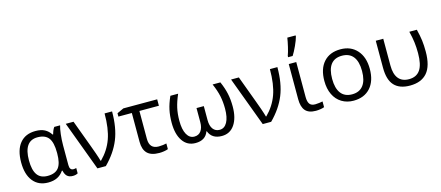

<svg xmlns="http://www.w3.org/2000/svg" viewBox="-52 -1301 4277 1863"><g transform="rotate(-15 2086.5 -369.0)"><path d="M268.6 -54.2Q345.2 -54.2 379.2 -98.4Q413.1 -142.6 413.1 -241.2V-248Q413.1 -352.1 378.7 -397Q344.2 -441.9 267.6 -441.9Q130.4 -441.9 130.4 -246.1Q130.4 -149.9 163.6 -102.1Q196.8 -54.2 268.6 -54.2ZM257.3 9.3Q160.2 9.3 106.2 -58.1Q52.2 -125.5 52.2 -247.1Q52.2 -371.6 107.4 -438.7Q162.6 -505.9 264.6 -505.9Q319.8 -505.9 356.2 -486.8Q392.6 -467.8 417 -429.7H422.9Q433.6 -471.7 452.1 -497.1H510.7Q501 -467.3 494.6 -411.4Q488.3 -355.5 488.3 -302.7V-104Q488.3 -52.2 526.4 -52.2Q539.6 -52.2 554.7 -56.6V-2.9Q533.7 9.3 504.4 9.3Q467.8 9.3 447.5 -9.3Q427.2 -27.8 418.9 -66.9H413.1Q386.2 -27.8 348.4 -9.3Q310.5 9.3 257.3 9.3Z M567.4 -497.1H645.5L744.6 -229.5Q756.3 -199.2 775.1 -145.3Q793.9 -91.3 801.3 -63H805.2Q885.3 -142.6 921.4 -243.4Q957.5 -344.2 957.5 -497.1H1032.7Q1032.7 -332.5 985.8 -217.3Q939 -102.1 836.9 0H752.4Z M1485.8 -497.1V-432.6H1290V-152.3Q1290 -51.3 1382.8 -51.3Q1404.3 -51.3 1426.5 -54.2Q1448.7 -57.1 1460.9 -60.5V-3.4Q1444.8 3.4 1419.7 7.3Q1394.5 11.2 1373 11.2Q1290.5 11.2 1252.2 -27.3Q1213.9 -65.9 1213.9 -143.1V-432.6H1079.1V-466.3L1146 -497.1Z M1736.8 9.3Q1654.3 9.3 1608.4 -57.9Q1562.5 -125 1562.5 -240.2Q1562.5 -311 1575 -369.4Q1587.4 -427.7 1618.2 -497.1H1696.3Q1665.5 -426.3 1652.6 -368.4Q1639.6 -310.5 1639.6 -239.3Q1639.6 -151.9 1666.7 -103Q1693.8 -54.2 1742.2 -54.2Q1785.2 -54.2 1808.8 -86.4Q1832.5 -118.7 1832.5 -175.3V-316.4H1905.8V-175.3Q1905.8 -117.7 1929.7 -85.9Q1953.6 -54.2 1996.1 -54.2Q2044.4 -54.2 2071.5 -103Q2098.6 -151.9 2098.6 -239.3Q2098.6 -308.1 2086.2 -366.9Q2073.7 -425.8 2042.5 -497.1H2120.6Q2149.9 -430.7 2162.8 -371.1Q2175.8 -311.5 2175.8 -240.2Q2175.8 -126 2129.9 -58.3Q2084 9.3 2001.5 9.3Q1901.4 9.3 1870.6 -73.2H1866.7Q1837.4 9.3 1736.8 9.3Z M2228 -497.1H2306.2L2405.3 -229.5Q2417 -199.2 2435.8 -145.3Q2454.6 -91.3 2461.9 -63H2465.8Q2545.9 -142.6 2582 -243.4Q2618.2 -344.2 2618.2 -497.1H2693.4Q2693.4 -332.5 2646.5 -217.3Q2599.6 -102.1 2497.6 0H2413.1Z M2882.8 -497.1V-146Q2882.8 -98.6 2899.4 -75.9Q2916 -53.2 2955.6 -53.2Q2972.2 -53.2 2995.1 -56.2Q3018.1 -59.1 3030.3 -62V-4.4Q3016.1 1.5 2992.4 5.4Q2968.8 9.3 2945.8 9.3Q2873.5 9.3 2840.6 -28.8Q2807.6 -66.9 2807.6 -143.6V-497.1ZM2818.8 -575.7Q2831.1 -608.4 2843 -659.9Q2855 -711.4 2860.4 -748.5H2943.8V-738.3Q2935.5 -704.6 2910.9 -650.9Q2886.2 -597.2 2864.3 -563H2818.8Z M3555.2 -249Q3555.2 -127.4 3493.9 -59.1Q3432.6 9.3 3324.7 9.3Q3258.3 9.3 3206.5 -22.2Q3154.8 -53.7 3126.7 -112.1Q3098.6 -170.4 3098.6 -249Q3098.6 -370.6 3159.4 -438.2Q3220.2 -505.9 3328.1 -505.9Q3432.1 -505.9 3493.7 -436.5Q3555.2 -367.2 3555.2 -249ZM3176.8 -249Q3176.8 -153.8 3214.8 -104Q3252.9 -54.2 3326.7 -54.2Q3400.4 -54.2 3438.7 -103.8Q3477.1 -153.3 3477.1 -249Q3477.1 -343.8 3438.7 -392.8Q3400.4 -441.9 3325.7 -441.9Q3252 -441.9 3214.4 -393.6Q3176.8 -345.2 3176.8 -249Z M3891.6 9.3Q3787.1 9.3 3734.4 -47.6Q3681.6 -104.5 3681.6 -225.1V-497.1H3756.8V-228.5Q3756.8 -141.6 3792.7 -97.4Q3828.6 -53.2 3897.9 -53.2Q3973.6 -53.2 4010.3 -107.2Q4046.9 -161.1 4046.9 -274.9Q4046.9 -334 4040.5 -384.8Q4034.2 -435.5 4018.6 -497.1H4094.2Q4110.4 -431.6 4116.7 -383.1Q4123 -334.5 4123 -271Q4123 -127 4064.5 -58.8Q4005.9 9.3 3891.6 9.3Z"/></g></svg>

Font: Bpm'online Open Sans
Style: Regular
Weight: 400
Foundry: Ascender Corporation
Version: Version 1.10